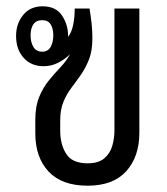

<svg xmlns="http://www.w3.org/2000/svg" viewBox="-20 -579 531 609"><path d="M258 10Q176 10 134 -35Q92 -80 92 -156V-200Q92 -242 104.5 -272Q117 -302 135.5 -324.5Q154 -347 172.5 -366.5Q191 -386 202 -407Q186 -391 164.5 -380Q143 -369 118 -369Q79 -369 55 -395.5Q31 -422 31 -465Q31 -504 53.5 -531.5Q76 -559 115 -559Q157 -559 176.5 -530Q196 -501 196 -465V-462Q207 -476 212 -500Q217 -524 217 -552H264Q268 -527 270.5 -505Q273 -483 273 -457Q273 -418 262.5 -391Q252 -364 237 -342.5Q222 -321 206.5 -300.5Q191 -280 181 -255.5Q171 -231 171 -197V-164Q171 -121 190 -91Q209 -61 258 -61Q292 -61 310.5 -76.5Q329 -92 336 -116Q343 -140 343 -165V-552H422V-158Q422 -82 380.5 -36Q339 10 258 10ZM114 -415Q132 -415 140.5 -430Q149 -445 149 -467Q149 -489 140.5 -502Q132 -515 114 -515Q95 -515 86 -502Q77 -489 77 -467Q77 -445 86 -430Q95 -415 114 -415Z"/></svg>

Font: Noto Sans Thai Looped Condensed
Style: Regular
Weight: 400
Width: 3
Designer: Sasikarn Vongin, Ben Mitchell
Foundry: The Fontpad Ltd
Version: Version 1.001; ttfautohint (v1.8.4.7-5d5b)